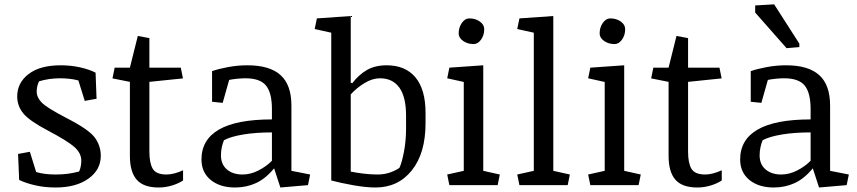

<svg xmlns="http://www.w3.org/2000/svg" viewBox="-20 -835 3867 866"><path d="M278.8 -303.2Q380.4 -251.5 407.5 -214.6Q434.6 -177.7 434.6 -132.3Q434.6 -68.8 378.7 -29.1Q322.8 10.7 230.5 10.7Q180.7 10.7 137.2 0.5Q93.8 -9.8 66.4 -23.4L61.5 -140.6L114.7 -150.4L143.1 -59.1Q162.1 -53.2 185.1 -50.5Q208 -47.9 231.4 -47.9Q257.8 -47.9 283.9 -51Q310.1 -54.2 336.9 -61.5Q341.8 -71.8 344.2 -84.7Q346.7 -97.7 346.7 -109.9Q346.7 -144.5 315.4 -172.1Q284.2 -199.7 194.3 -247.1Q113.3 -289.6 85.4 -323.2Q57.6 -356.9 57.6 -400.4Q57.6 -461.4 108.9 -501Q160.2 -540.5 254.4 -540.5Q298.3 -540.5 339.8 -531.5Q381.3 -522.5 411.1 -507.3L415.5 -389.6L362.3 -379.9L333.5 -472.2Q314 -477.5 292 -479.7Q270 -481.9 251.5 -481.9Q225.6 -481.9 201.2 -478.3Q176.8 -474.6 156.2 -468.3Q151.9 -460.4 148.7 -448Q145.5 -435.5 145.5 -422.4Q145.5 -396 167.7 -372.8Q189.9 -349.6 278.8 -303.2Z M795.4 -529.8 805.2 -481.4 653.8 -465.8V-150.9Q653.8 -99.1 669.2 -73.5Q684.6 -47.9 731.4 -47.9Q747.1 -47.9 766.1 -52.7Q785.2 -57.6 805.7 -66.9V-21Q783.2 -6.3 754.2 2.2Q725.1 10.7 695.8 10.7Q627.4 10.7 596.7 -24.4Q565.9 -59.6 565.9 -131.8V-465.8L487.3 -481.4L497.1 -529.8H565.9L601.6 -672.9L653.8 -663.1V-529.8Z M1294.4 -64.5 1378.9 -47.9 1369.1 0 1244.6 10.7 1216.3 -75.7Q1178.2 -29.3 1134.8 -9.3Q1091.3 10.7 1040.5 10.7Q972.2 10.7 930.4 -23.4Q888.7 -57.6 888.7 -115.7Q888.7 -205.1 967.8 -250.7Q1046.9 -296.4 1206.5 -296.4V-342.8Q1206.5 -416 1179.9 -449Q1153.3 -481.9 1086.9 -481.9Q1071.3 -481.9 1051 -480Q1030.8 -478 1013.7 -474.6L984.4 -371.1L936.5 -376V-514.2Q965.8 -524.4 1009 -532.5Q1052.2 -540.5 1096.2 -540.5Q1196.3 -540.5 1245.4 -496.3Q1294.4 -452.1 1294.4 -358.9ZM1206.5 -237.8Q1133.3 -237.8 1076.7 -228.3Q1020 -218.8 990.2 -202.6Q984.4 -189 980.5 -171.4Q976.6 -153.8 976.6 -134.3Q976.6 -93.8 1003.4 -70.8Q1030.3 -47.9 1073.7 -47.9Q1110.4 -47.9 1146 -66.2Q1181.6 -84.5 1206.5 -109.9Z M1562 -462.4 1568.8 -459.5Q1598.1 -498 1635 -519.3Q1671.9 -540.5 1724.1 -540.5Q1808.1 -540.5 1853.8 -486.1Q1899.4 -431.6 1899.4 -325.2V-279.3Q1899.4 -144 1837.6 -66.7Q1775.9 10.7 1673.3 10.7Q1631.3 10.7 1573.5 0.5Q1515.6 -9.8 1474.1 -21V-687.5L1399.4 -704.1L1409.2 -752L1562 -762.7ZM1811.5 -313.5Q1811.5 -397.9 1781.2 -439.9Q1751 -481.9 1693.4 -481.9Q1659.7 -481.9 1624 -460.2Q1588.4 -438.5 1562 -409.2V-61Q1585.9 -56.2 1618.4 -52Q1650.9 -47.9 1683.1 -47.9Q1712.9 -47.9 1739.5 -57.1Q1766.1 -66.4 1781.7 -78.1Q1792 -99.6 1801.8 -149.4Q1811.5 -199.2 1811.5 -255.4Z M2071.8 -465.3 1997.1 -481.9 2006.8 -529.8 2159.7 -540.5V-64.5L2234.4 -47.9L2224.6 0H2006.8L1997.1 -47.9L2071.8 -64.5ZM2048.8 -684.1Q2048.8 -711.4 2063.2 -731.7Q2077.6 -752 2096.7 -752Q2124.5 -752 2144.3 -737.8Q2164.1 -723.6 2164.1 -703.6Q2164.1 -676.3 2149.7 -656.2Q2135.3 -636.2 2116.2 -636.2Q2088.9 -636.2 2068.8 -650.4Q2048.8 -664.6 2048.8 -684.1Z M2387.7 -687.5 2313 -704.1 2322.8 -752 2475.6 -762.7V-64.5L2550.3 -47.9L2540.5 0H2322.8L2313 -47.9L2387.7 -64.5Z M2707.5 -465.3 2632.8 -481.9 2642.6 -529.8 2795.4 -540.5V-64.5L2870.1 -47.9L2860.4 0H2642.6L2632.8 -47.9L2707.5 -64.5ZM2684.6 -684.1Q2684.6 -711.4 2699 -731.7Q2713.4 -752 2732.4 -752Q2760.3 -752 2780 -737.8Q2799.8 -723.6 2799.8 -703.6Q2799.8 -676.3 2785.4 -656.2Q2771 -636.2 2752 -636.2Q2724.6 -636.2 2704.6 -650.4Q2684.6 -664.6 2684.6 -684.1Z M3225.1 -529.8 3234.9 -481.4 3083.5 -465.8V-150.9Q3083.5 -99.1 3098.9 -73.5Q3114.3 -47.9 3161.1 -47.9Q3176.8 -47.9 3195.8 -52.7Q3214.8 -57.6 3235.4 -66.9V-21Q3212.9 -6.3 3183.8 2.2Q3154.8 10.7 3125.5 10.7Q3057.1 10.7 3026.4 -24.4Q2995.6 -59.6 2995.6 -131.8V-465.8L2917 -481.4L2926.8 -529.8H2995.6L3031.2 -672.9L3083.5 -663.1V-529.8Z M3724.1 -64.5 3808.6 -47.9 3798.8 0 3674.3 10.7 3646 -75.7Q3607.9 -29.3 3564.5 -9.3Q3521 10.7 3470.2 10.7Q3401.9 10.7 3360.1 -23.4Q3318.4 -57.6 3318.4 -115.7Q3318.4 -205.1 3397.5 -250.7Q3476.6 -296.4 3636.2 -296.4V-342.8Q3636.2 -416 3609.6 -449Q3583 -481.9 3516.6 -481.9Q3501 -481.9 3480.7 -480Q3460.4 -478 3443.4 -474.6L3414.1 -371.1L3366.2 -376V-514.2Q3395.5 -524.4 3438.7 -532.5Q3481.9 -540.5 3525.9 -540.5Q3626 -540.5 3675 -496.3Q3724.1 -452.1 3724.1 -358.9ZM3636.2 -237.8Q3563 -237.8 3506.3 -228.3Q3449.7 -218.8 3419.9 -202.6Q3414.1 -189 3410.2 -171.4Q3406.2 -153.8 3406.2 -134.3Q3406.2 -93.8 3433.1 -70.8Q3460 -47.9 3503.4 -47.9Q3540 -47.9 3575.7 -66.2Q3611.3 -84.5 3636.2 -109.9ZM3585.4 -622.6 3527.8 -617.7 3386.2 -778.3V-810.5L3471.7 -815.4L3585.4 -638.2Z"/></svg>

Font: Noticia Text
Style: Regular
Weight: 400
Designer: JM Sole
Foundry: JM Sole
Version: Version 1.003